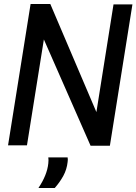

<svg xmlns="http://www.w3.org/2000/svg" viewBox="-20 -722 678 954"><path d="M20 0 132 -702H230L459 -165L544 -700H638L526 2H430L198 -526L114 0ZM220 60H316Q318 71 316 83Q312 120 294.5 152Q277 184 252 212H171Q214 148 220 90Q222 73 220 60Z"/></svg>

Font: Georama Medium
Style: Italic
Weight: 500
Italic angle: -9°
Designer: Jean-Baptiste Levee
Foundry: Production Type
Version: Version 1.000